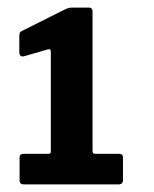

<svg xmlns="http://www.w3.org/2000/svg" viewBox="-20 -867 407 507"><path d="M293.6 -460.9Q304.7 -460.9 304.7 -451.5V-391.1Q304.7 -380 292.2 -380H43.6Q31.7 -380 31.7 -390.4V-451.5Q31.7 -460.9 42.9 -460.9H108.3Q114.2 -460.9 114.2 -466V-729.8Q114.2 -739 106.2 -736.6L44.6 -718.7Q31 -714.9 31 -729.8V-772.2Q31 -778.5 32.9 -781.3Q34.9 -784 40.4 -786.5L146 -839.4Q154.2 -843.6 159.2 -845.3Q164.2 -847 171.8 -847H215.2Q224.4 -847 224.4 -836V-467.7Q224.4 -460.9 230.6 -460.9H293.6Z"/></svg>

Font: Libre Franklin Thin
Style: Regular
Weight: 100
Designer: Pablo Impallari, Rodrigo Fuenzalida, Nhung Nguyen
Foundry: Impallari Type
Version: Version 3.000